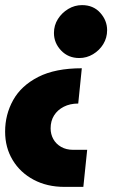

<svg xmlns="http://www.w3.org/2000/svg" viewBox="-36 -542 447 751"><path d="M216 189Q148 189 95.5 161Q43 133 13.5 84Q-16 35 -16 -27Q-16 -94 15.5 -150.5Q47 -207 113.5 -241Q180 -275 284 -275L270 -137Q238 -137 213.5 -124.5Q189 -112 175.5 -90.5Q162 -69 162 -40Q162 -17 172.5 2Q183 21 203 32.5Q223 44 250 44H305L290 189ZM285 -522Q329 -522 356 -492Q383 -462 383 -424Q383 -394 368 -369.5Q353 -345 328 -330Q303 -315 274 -315Q231 -315 203 -344.5Q175 -374 175 -413Q175 -443 190.5 -467.5Q206 -492 231 -507Q256 -522 285 -522Z"/></svg>

Font: MuseoModerno Black
Style: Italic
Weight: 900
Italic angle: -9°
Designer: Pablo Cosgaya, Héctor Gatti, Marcela Romero, and the Authors of The MuseoModerno Project.
Foundry: Omnibus-Type Team
Version: Version 1.003